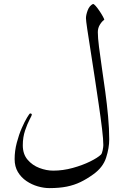

<svg xmlns="http://www.w3.org/2000/svg" viewBox="-20 -802 666 987"><path d="M541.5 -85.4Q541.5 -41 525.4 8.8Q509.3 58.6 459.5 94.2Q426.3 118.2 394 133.8Q361.8 149.4 323.5 157.2Q285.2 165 233.9 165Q205.6 165 174.3 156Q143.1 147 116 128.7Q88.9 110.4 72 82.3Q55.2 54.2 55.2 16.1Q55.2 -26.4 66.2 -68.1Q77.1 -109.9 92 -143.8Q106.9 -177.7 119.4 -198.2Q131.8 -218.8 134.8 -218.8Q143.6 -218.8 143.6 -211.9Q143.6 -209 132.1 -187.3Q120.6 -165.5 108.9 -131.1Q97.2 -96.7 97.2 -55.2Q97.2 -9.8 121.8 19Q146.5 47.9 182.6 61.5Q218.8 75.2 253.4 75.2Q303.7 75.2 354 61.3Q404.3 47.4 443.4 28.1Q482.4 8.8 499 -7.3Q504.4 -12.7 507.8 -29.8Q511.2 -46.9 511.2 -56.2Q511.2 -84.5 504.6 -139.6Q498 -194.8 487.8 -263.4Q477.5 -332 467.3 -401.4Q456.1 -476.1 445.6 -542Q435.1 -607.9 428.5 -652.6Q421.9 -697.3 421.9 -708.5Q421.9 -725.1 430.7 -748.8Q439.5 -772.5 458 -781.7Q462.9 -781.7 472.4 -770.8Q481.9 -759.8 491.9 -744.9Q502 -730 509 -717Q516.1 -704.1 516.1 -700.2Q504.4 -692.9 493.7 -675.5Q482.9 -658.2 482.9 -636.7Q482.9 -608.9 488.8 -561.8Q494.6 -514.6 503.4 -455.6Q512.2 -396.5 521 -332Q529.8 -267.6 535.6 -204.1Q541.5 -140.6 541.5 -85.4Z"/></svg>

Font: Scheherazade New
Style: Regular
Weight: 400
Designer: SIL International
Foundry: SIL International
Version: Version 4.000